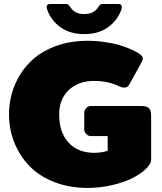

<svg xmlns="http://www.w3.org/2000/svg" viewBox="-20 -920 807 957"><path d="M229.2 -900H308.3Q315.8 -900 319.6 -897.5Q323.3 -895 328.8 -886.7Q334.2 -878.3 337.5 -875Q358.3 -850 400 -850Q441.7 -850 462.5 -875Q465.8 -878.3 469.6 -884.2Q473.3 -890 475.4 -892.9Q477.5 -895.8 481.7 -897.9Q485.8 -900 491.7 -900H570.8Q587.5 -900 587.5 -883.3Q587.5 -880 585.8 -875Q567.5 -820 519.6 -785Q471.7 -750 400 -750Q328.3 -750 280.4 -785Q232.5 -820 214.2 -875Q212.5 -880 212.5 -883.3Q212.5 -900 229.2 -900ZM416.7 -716.7Q460 -716.7 501.7 -710.4Q543.3 -704.2 570 -696.7Q596.7 -689.2 621.7 -678.8Q646.7 -668.3 655.4 -663.3Q664.2 -658.3 670.8 -654.2Q691.7 -641.7 691.7 -629.2Q691.7 -620 685 -608.3L625 -500Q615.8 -483.3 600 -483.3Q587.5 -483.3 579.2 -487.5Q520.8 -516.7 450 -516.7Q370.8 -516.7 322.9 -471.3Q275 -425.8 275 -350Q275 -259.2 322.1 -208.8Q369.2 -158.3 450 -158.3Q484.2 -158.3 516.7 -168.3V-241.7H433.3Q420 -241.7 410 -251.7Q400 -261.7 400 -275V-358.3Q400 -371.7 410 -381.7Q420 -391.7 433.3 -391.7H683.3Q711.7 -391.7 722.5 -381.2Q733.3 -370.8 733.3 -341.7V-125Q733.3 -103.3 707.9 -78.8Q682.5 -54.2 641.2 -32.9Q600 -11.7 540 2.5Q480 16.7 416.7 16.7Q325.8 16.7 250.8 -12.5Q175.8 -41.7 127.1 -92.1Q78.3 -142.5 51.7 -208.8Q25 -275 25 -350Q25 -425 51.7 -491.2Q78.3 -557.5 127.1 -607.9Q175.8 -658.3 250.8 -687.5Q325.8 -716.7 416.7 -716.7Z"/></svg>

Font: BoonTook Mon
Style: Regular
Weight: 400
Designer: Sungsit Sawaiwan
Foundry: FontUni
Version: Version 3.0